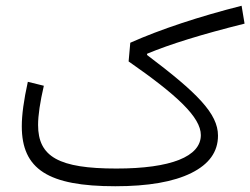

<svg xmlns="http://www.w3.org/2000/svg" viewBox="-20 -647 870 667"><path d="M76.7 -362.8C62.5 -298.8 55.7 -247.6 55.7 -208.5C55.7 -59.1 147.5 0 380.4 0C494.1 0 582.5 -15.1 644.5 -45.9C706.5 -76.7 737.3 -119.6 737.3 -175.8C737.3 -252.4 665 -324.7 490.7 -456.1L491.2 -460.4C571.3 -493.7 679.2 -527.3 829.6 -564.9L819.3 -627C674.3 -590.3 537.6 -545.4 432.6 -498.5L426.8 -433.6C595.2 -316.4 677.7 -239.7 677.7 -177.7C677.7 -103 573.7 -61.5 384.3 -61.5C184.6 -61.5 112.3 -102.1 112.3 -212.9C112.3 -246.6 119.1 -292 132.3 -349.1Z"/></svg>

Font: Estedad Light
Style: Regular
Weight: 300
Designer: Amin Abedi
Version: Version 7.3